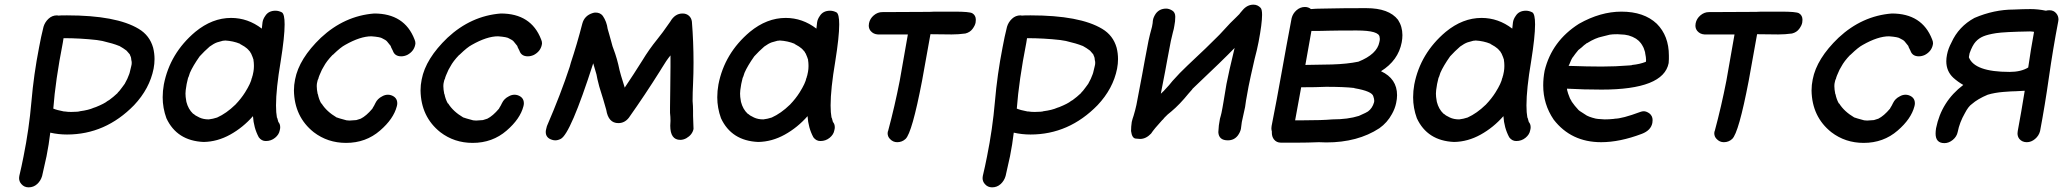

<svg xmlns="http://www.w3.org/2000/svg" viewBox="-20 -593 8865 825"><path d="M253 -429 250 -410Q218 -247 209 -126H210Q224 -120 255 -114H259Q270 -112 286 -112L312 -113Q313 -113 315.5 -113.5Q318 -114 320 -114Q322 -114 323 -115Q361 -120 383 -130L392 -133Q429 -148 442 -159Q443 -159 444.5 -160.5Q446 -162 449 -163Q467 -176 485 -193L486 -195Q492 -200 505 -218L516 -233L517 -235Q528 -254 535 -274L537 -280Q541 -294 544 -309Q546 -316 546 -323Q546 -330 544 -336V-339Q544 -346 538 -358V-359Q529 -370 525 -374Q525 -375 524 -375Q523 -375 523 -376Q510 -386 492 -396H491Q467 -406 420 -417L396 -421Q325 -429 253 -429ZM268 -527Q480 -527 576 -469Q623 -441 638 -388Q644 -364 644 -339Q644 -319 640 -298Q623 -212 556 -141Q433 -15 268 -15Q231 -15 196 -23Q190 28 180 78Q171 121 161 163Q155 184 139.5 198Q124 212 103 212Q84 212 72 198Q62 187 62 172Q62 168 63 163Q73 121 81 80Q105 -39 115 -156Q125 -273 148 -390Q156 -434 167 -478Q173 -498 188.5 -512.5Q204 -527 225 -527L231 -526Q237 -527 268 -527Z M778 -204 777 -208Q778 -207 778 -204ZM877 -80Q895 -82 913 -88Q953 -106 991 -143Q992 -143 992 -144Q1016 -169 1033 -196Q1058 -236 1062 -258Q1066 -267 1069 -285Q1071 -297 1071 -307V-313Q1071 -323 1069 -336L1070 -337H1069Q1067 -345 1059 -363Q1056 -366 1055 -370Q1043 -384 1041 -385Q1032 -393 1015 -402Q1012 -403 1011 -405Q982 -417 947 -419Q945 -418 938 -418L913 -411Q899 -406 881 -393Q858 -373 838 -351Q809 -310 796 -280Q790 -260 788 -258L782 -232L778 -206Q777 -199 777 -191Q777 -177 780 -161Q780 -159 781 -155Q789 -124 809 -105Q813 -103 820 -97L837 -88Q854 -80 877 -80ZM1062 -258 1063 -259 1064 -263ZM855 17Q740 12 695 -85Q679 -129 679 -175Q679 -202 684 -230Q710 -364 819 -456Q892 -516 973 -516Q1045 -516 1105 -470L1108 -497Q1110 -511 1120 -525Q1134 -547 1164 -547Q1177 -547 1191 -540Q1203 -533 1203 -488Q1203 -435 1186 -329Q1166 -211 1166 -140Q1166 -109 1170 -87H1171L1176 -69Q1184 -60 1184 -46Q1184 -40 1182 -33Q1179 -15 1162 -1Q1145 13 1122 13Q1104 13 1092 -3Q1070 -44 1067 -94Q1024 -45 969 -14.5Q914 16 855 17Z M1467 21Q1388 21 1328 -25Q1245 -91 1243 -204Q1243 -228 1248 -252Q1265 -341 1359 -431Q1460 -525 1588 -535Q1718 -535 1761 -424Q1765 -415 1765 -407Q1765 -403 1764 -400Q1758 -372 1730 -357Q1717 -351 1704 -351Q1676 -351 1668 -375L1659 -393L1660 -394L1643 -415Q1638 -421 1623 -428Q1615 -434 1576 -437Q1528 -437 1463 -400Q1444 -390 1413 -360Q1412 -358 1409 -357Q1383 -330 1371 -307L1363 -293Q1349 -263 1348 -255Q1345 -251 1343 -240Q1341 -233 1341 -223Q1341 -209 1345 -189L1346 -188Q1350 -167 1360 -149L1362 -148Q1383 -114 1427 -88Q1430 -88 1431 -87Q1432 -86 1469 -76L1482 -75L1511 -77L1530 -83Q1554 -95 1580 -126L1582 -130Q1588 -139 1593 -150Q1602 -169 1622 -179Q1634 -186 1647 -186Q1653 -186 1660 -184Q1687 -175 1687 -149Q1687 -143 1685 -136Q1671 -82 1613 -32Q1552 21 1467 21Z M2011 21Q1932 21 1872 -25Q1789 -91 1787 -204Q1787 -228 1792 -252Q1809 -341 1903 -431Q2004 -525 2132 -535Q2262 -535 2305 -424Q2309 -415 2309 -407Q2309 -403 2308 -400Q2302 -372 2274 -357Q2261 -351 2248 -351Q2220 -351 2212 -375L2203 -393L2204 -394L2187 -415Q2182 -421 2167 -428Q2159 -434 2120 -437Q2072 -437 2007 -400Q1988 -390 1957 -360Q1956 -358 1953 -357Q1927 -330 1915 -307L1907 -293Q1893 -263 1892 -255Q1889 -251 1887 -240Q1885 -233 1885 -223Q1885 -209 1889 -189L1890 -188Q1894 -167 1904 -149L1906 -148Q1927 -114 1971 -88Q1974 -88 1975 -87Q1976 -86 2013 -76L2026 -75L2055 -77L2074 -83Q2098 -95 2124 -126L2126 -130Q2132 -139 2137 -150Q2146 -169 2166 -179Q2178 -186 2191 -186Q2197 -186 2204 -184Q2231 -175 2231 -149Q2231 -143 2229 -136Q2215 -82 2157 -32Q2096 21 2011 21Z M2366 10Q2359 10 2353 8Q2325 0 2325 -26Q2325 -32 2327 -39L2330 -51Q2390 -190 2428 -306Q2431 -315 2433 -324Q2459 -402 2482 -491Q2491 -526 2527 -537Q2533 -539 2539 -539Q2559 -539 2570 -525Q2587 -500 2591 -469Q2592 -464 2597.5 -446.5Q2603 -429 2607.5 -410.5Q2612 -392 2616 -383Q2632 -341 2642 -292Q2644 -281 2664 -218V-216Q2703 -274 2740 -333Q2769 -381 2804 -424Q2824 -448 2860 -500Q2880 -535 2913 -535Q2929 -535 2940 -525.5Q2951 -516 2953 -500Q2960 -413 2960 -324Q2960 -279 2958 -234Q2956 -196 2956 -159Q2958 -137 2958 -117V-95L2960 -39Q2955 -14 2929 1Q2916 8 2903 8Q2860 8 2860 -53Q2860 -63 2861 -74Q2861 -91 2859 -108V-130Q2859 -168 2860 -208Q2861 -257 2861 -306V-355Q2843 -333 2824 -301Q2820 -294 2816 -288Q2752 -186 2682 -87Q2664 -64 2637 -64Q2594 -64 2585 -121Q2579 -144 2572 -166Q2563 -194 2555 -221Q2545 -259 2543 -273L2529 -321Q2431 -16 2389 4Q2377 10 2366 10Z M3161 -204 3160 -208Q3161 -207 3161 -204ZM3260 -80Q3278 -82 3296 -88Q3336 -106 3374 -143Q3375 -143 3375 -144Q3399 -169 3416 -196Q3441 -236 3445 -258Q3449 -267 3452 -285Q3454 -297 3454 -307V-313Q3454 -323 3452 -336L3453 -337H3452Q3450 -345 3442 -363Q3439 -366 3438 -370Q3426 -384 3424 -385Q3415 -393 3398 -402Q3395 -403 3394 -405Q3365 -417 3330 -419Q3328 -418 3321 -418L3296 -411Q3282 -406 3264 -393Q3241 -373 3221 -351Q3192 -310 3179 -280Q3173 -260 3171 -258L3165 -232L3161 -206Q3160 -199 3160 -191Q3160 -177 3163 -161Q3163 -159 3164 -155Q3172 -124 3192 -105Q3196 -103 3203 -97L3220 -88Q3237 -80 3260 -80ZM3445 -258 3446 -259 3447 -263ZM3238 17Q3123 12 3078 -85Q3062 -129 3062 -175Q3062 -202 3067 -230Q3093 -364 3202 -456Q3275 -516 3356 -516Q3428 -516 3488 -470L3491 -497Q3493 -511 3503 -525Q3517 -547 3547 -547Q3560 -547 3574 -540Q3586 -533 3586 -488Q3586 -435 3569 -329Q3549 -211 3549 -140Q3549 -109 3553 -87H3554L3559 -69Q3567 -60 3567 -46Q3567 -40 3565 -33Q3562 -15 3545 -1Q3528 13 3505 13Q3487 13 3475 -3Q3453 -44 3450 -94Q3407 -45 3352 -14.5Q3297 16 3238 17Z M3835 18Q3817 18 3804 4Q3794 -6 3794 -21Q3794 -24 3795 -28L3796 -30Q3825 -138 3846 -246L3881 -445H3752Q3733 -446 3721 -460Q3713 -470 3713 -483Q3713 -488 3714 -493Q3718 -513 3734.5 -527Q3751 -541 3771 -541L3974 -542L3996 -543Q4016 -543 4081 -543Q4146 -543 4158 -536Q4173 -527 4173 -508Q4173 -502 4172 -496Q4170 -484 4159 -469Q4148 -454 4128 -449Q4098 -445 4069 -445L3978 -446L3942 -246Q3899 -22 3871 4Q3856 18 3835 18Z M4393 -429 4390 -410Q4358 -247 4349 -126H4350Q4364 -120 4395 -114H4399Q4410 -112 4426 -112L4452 -113Q4453 -113 4455.5 -113.5Q4458 -114 4460 -114Q4462 -114 4463 -115Q4501 -120 4523 -130L4532 -133Q4569 -148 4582 -159Q4583 -159 4584.5 -160.5Q4586 -162 4589 -163Q4607 -176 4625 -193L4626 -195Q4632 -200 4645 -218L4656 -233L4657 -235Q4668 -254 4675 -274L4677 -280Q4681 -294 4684 -309Q4686 -316 4686 -323Q4686 -330 4684 -336V-339Q4684 -346 4678 -358V-359Q4669 -370 4665 -374Q4665 -375 4664 -375Q4663 -375 4663 -376Q4650 -386 4632 -396H4631Q4607 -406 4560 -417L4536 -421Q4465 -429 4393 -429ZM4408 -527Q4620 -527 4716 -469Q4763 -441 4778 -388Q4784 -364 4784 -339Q4784 -319 4780 -298Q4763 -212 4696 -141Q4573 -15 4408 -15Q4371 -15 4336 -23Q4330 28 4320 78Q4311 121 4301 163Q4295 184 4279.5 198Q4264 212 4243 212Q4224 212 4212 198Q4202 187 4202 172Q4202 168 4203 163Q4213 121 4221 80Q4245 -39 4255 -156Q4265 -273 4288 -390Q4296 -434 4307 -478Q4313 -498 4328.5 -512.5Q4344 -527 4365 -527L4371 -526Q4377 -527 4408 -527Z M5256 10Q5217 10 5215 -25Q5216 -54 5222 -83Q5223 -88 5225.5 -95.5Q5228 -103 5233 -131L5237 -154Q5243 -193 5250 -232Q5260 -284 5285 -387Q5237 -337 5111 -218L5108 -215Q5104 -212 5102 -208L5087 -191Q5049 -144 5013 -114Q4997 -102 4983 -87Q4983 -86 4981.5 -85Q4980 -84 4979 -82Q4978 -80 4974 -77Q4939 -39 4926 -19Q4904 4 4879 4Q4876 4 4860 2.5Q4844 1 4840 -30Q4840 -49 4843 -69Q4846 -82 4851 -96Q4858 -119 4863 -142Q4895 -309 4899 -334L4915 -418Q4920 -442 4930 -478L4933 -495V-498Q4933 -501 4934 -506Q4936 -519 4946 -534Q4962 -556 4991 -556Q5003 -556 5016.5 -548Q5030 -540 5030 -521Q5030 -501 5026 -482Q5024 -468 5020 -455L5011 -417L4996 -338Q4991 -308 4968 -191L4970 -192L4978 -200Q4979 -200 4979.5 -201Q4980 -202 4981.5 -203Q4983 -204 4983 -205Q5006 -229 5018 -245Q5049 -280 5082 -311Q5176 -399 5210 -434L5221 -445L5234 -459Q5270 -499 5291 -518L5307 -534V-535L5319 -549Q5339 -573 5366 -573Q5384 -573 5397 -559Q5403 -552 5403 -529Q5403 -492 5388 -413Q5381 -377 5371 -340Q5351 -253 5345 -222L5334 -161L5330 -133L5316 -69L5312 -39Q5309 -25 5299 -11Q5283 10 5256 10Z M5589 -314 5703 -316Q5769 -318 5817 -328Q5897 -360 5907 -412Q5909 -420 5909 -426Q5909 -430 5908 -433Q5907 -462 5810 -462Q5724 -462 5687 -461Q5663 -460 5615 -460ZM5577 -76Q5660 -76 5705 -80Q5772 -80 5819 -95Q5855 -111 5858 -114Q5877 -128 5884 -153Q5885 -156 5885 -159Q5885 -168 5881 -179Q5876 -201 5800 -214Q5799 -214 5799 -215Q5755 -220 5678 -220Q5636 -218 5571 -218L5545 -76ZM5557 20H5484Q5465 20 5454 6Q5445 -6 5445 -22V-28Q5443 -35 5443 -42Q5443 -47 5444 -52Q5466 -163 5486.5 -278.5Q5507 -394 5530 -515Q5535 -535 5551 -549Q5567 -563 5587 -563Q5602 -563 5613 -554Q5633 -556 5659 -556Q5690 -556 5715 -557Q5740 -558 5851 -558Q5948 -558 5987 -508Q6006 -479 6006 -442Q6006 -427 6003 -411Q5988 -333 5914 -287Q5983 -255 5983 -184Q5983 -168 5979 -150Q5974 -126 5961 -103Q5941 -66 5907 -42Q5814 19 5679 19L5647 18Q5597 20 5557 20Z M6151 -204 6150 -208Q6151 -207 6151 -204ZM6250 -80Q6268 -82 6286 -88Q6326 -106 6364 -143Q6365 -143 6365 -144Q6389 -169 6406 -196Q6431 -236 6435 -258Q6439 -267 6442 -285Q6444 -297 6444 -307V-313Q6444 -323 6442 -336L6443 -337H6442Q6440 -345 6432 -363Q6429 -366 6428 -370Q6416 -384 6414 -385Q6405 -393 6388 -402Q6385 -403 6384 -405Q6355 -417 6320 -419Q6318 -418 6311 -418L6286 -411Q6272 -406 6254 -393Q6231 -373 6211 -351Q6182 -310 6169 -280Q6163 -260 6161 -258L6155 -232L6151 -206Q6150 -199 6150 -191Q6150 -177 6153 -161Q6153 -159 6154 -155Q6162 -124 6182 -105Q6186 -103 6193 -97L6210 -88Q6227 -80 6250 -80ZM6435 -258 6436 -259 6437 -263ZM6228 17Q6113 12 6068 -85Q6052 -129 6052 -175Q6052 -202 6057 -230Q6083 -364 6192 -456Q6265 -516 6346 -516Q6418 -516 6478 -470L6481 -497Q6483 -511 6493 -525Q6507 -547 6537 -547Q6550 -547 6564 -540Q6576 -533 6576 -488Q6576 -435 6559 -329Q6539 -211 6539 -140Q6539 -109 6543 -87H6544L6549 -69Q6557 -60 6557 -46Q6557 -40 6555 -33Q6552 -15 6535 -1Q6518 13 6495 13Q6477 13 6465 -3Q6443 -44 6440 -94Q6397 -45 6342 -14.5Q6287 16 6228 17Z M6860 18Q6731 18 6656 -79Q6611 -145 6611 -226Q6611 -257 6617 -289Q6648 -417 6765 -491Q6857 -543 6947 -543Q7044 -543 7099 -491Q7151 -439 7151 -354V-339Q7151 -331 7150 -322Q7128 -208 6862 -208Q6786 -208 6713 -212L6714 -205L6718 -191L6726 -170L6733 -158V-157Q6746 -138 6763 -120L6768 -116L6799 -96Q6800 -96 6801.5 -95Q6803 -94 6805 -93.5Q6807 -93 6808 -92Q6821 -87 6838 -83Q6843 -83 6845 -82L6875 -80Q6894 -80 6913 -82Q6918 -82 6918 -83Q6950 -83 7028 -112Q7036 -115 7043 -115Q7054 -115 7067 -106Q7081 -95 7081 -77Q7081 -71 7080 -65Q7074 -33 7035 -18Q6940 18 6860 18ZM6862 -307Q6921 -307 6983 -312Q6987 -313 6992 -313Q6992 -314 6994 -314Q7025 -317 7051 -327H7052Q7053 -330 7053 -335Q7053 -346 7049 -365V-367Q7049 -369 7048 -370V-371Q7043 -389 7037 -397V-398Q7031 -408 7023 -416L7021 -418Q7010 -428 6998 -433L6994 -435Q6978 -442 6961 -444L6930 -446Q6908 -446 6897 -444L6865 -436Q6835 -430 6800 -408Q6797 -408 6793 -403H6792Q6784 -397 6777 -390L6762 -378Q6747 -360 6739 -348L6738 -347Q6738 -346 6737 -346Q6731 -336 6727.5 -326.5Q6724 -317 6720 -310Q6803 -307 6862 -307Z M7387 18Q7369 18 7356 4Q7346 -6 7346 -21Q7346 -24 7347 -28L7348 -30Q7377 -138 7398 -246L7433 -445H7304Q7285 -446 7273 -460Q7265 -470 7265 -483Q7265 -488 7266 -493Q7270 -513 7286.5 -527Q7303 -541 7323 -541L7526 -542L7548 -543Q7568 -543 7633 -543Q7698 -543 7710 -536Q7725 -527 7725 -508Q7725 -502 7724 -496Q7722 -484 7711 -469Q7700 -454 7680 -449Q7650 -445 7621 -445L7530 -446L7494 -246Q7451 -22 7423 4Q7408 18 7387 18Z M7988 21Q7909 21 7849 -25Q7766 -91 7764 -204Q7764 -228 7769 -252Q7786 -341 7880 -431Q7981 -525 8109 -535Q8239 -535 8282 -424Q8286 -415 8286 -407Q8286 -403 8285 -400Q8279 -372 8251 -357Q8238 -351 8225 -351Q8197 -351 8189 -375L8180 -393L8181 -394L8164 -415Q8159 -421 8144 -428Q8136 -434 8097 -437Q8049 -437 7984 -400Q7965 -390 7934 -360Q7933 -358 7930 -357Q7904 -330 7892 -307L7884 -293Q7870 -263 7869 -255Q7866 -251 7864 -240Q7862 -233 7862 -223Q7862 -209 7866 -189L7867 -188Q7871 -167 7881 -149L7883 -148Q7904 -114 7948 -88Q7951 -88 7952 -87Q7953 -86 7990 -76L8003 -75L8032 -77L8051 -83Q8075 -95 8101 -126L8103 -130Q8109 -139 8114 -150Q8123 -169 8143 -179Q8155 -186 8168 -186Q8174 -186 8181 -184Q8208 -175 8208 -149Q8208 -143 8206 -136Q8192 -82 8134 -32Q8073 21 7988 21Z M8615 -284Q8664 -284 8695 -303Q8706 -380 8720 -456L8716 -457Q8709 -457 8703 -458Q8591 -456 8556.5 -450.5Q8522 -445 8502.5 -437Q8483 -429 8469 -413.5Q8455 -398 8443 -364Q8440 -349 8440 -347Q8464 -284 8615 -284ZM8335 22Q8297 22 8297 -19Q8297 -29 8299 -42Q8322 -157 8416 -228Q8393 -241 8373 -259Q8343 -287 8343 -330Q8343 -343 8346 -358Q8351 -384 8365 -410Q8396 -479 8464 -516Q8548 -552 8633 -552Q8675 -554 8705 -554Q8737 -554 8771 -547Q8778 -549 8786 -549Q8805 -549 8816 -535Q8825 -524 8825 -509Q8825 -505 8824 -501Q8801 -381 8784 -261Q8767 -141 8746 -30Q8741 -10 8724.5 4Q8708 18 8689 18Q8669 18 8657 4Q8649 -6 8649 -20Q8649 -25 8650 -30Q8665 -110 8680 -203L8642 -201Q8626 -201 8588.5 -198Q8551 -195 8521 -186Q8478 -168 8453 -146Q8438 -136 8423 -107Q8400 -67 8392 -26Q8388 -6 8371 8Q8354 22 8335 22Z"/></svg>

Font: Bad Comic
Style: Italic
Weight: 400
Italic angle: -11°
Designer: GGBotNet
Foundry: GGBotNet
Version: 0.95